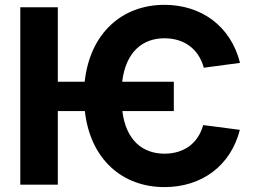

<svg xmlns="http://www.w3.org/2000/svg" viewBox="-20 -757 1049 787"><path d="M692.5 -421.9H480.8C495.7 -544.4 564.3 -600.1 654.1 -600.1C731.2 -600.1 793.3 -560 815.3 -479.4L963.8 -499.3C925.8 -651.6 803.3 -737.2 654.1 -737.2C480.5 -737.2 348.7 -621.1 327.1 -421.9H217V-727.3H63.2V0H217V-301.8H327.8C349.8 -104.4 481.2 9.9 654.1 9.9C807.5 9.9 925.8 -78.1 963.1 -224.8L812.9 -244.3C790.5 -164.8 729.4 -127.1 654.1 -127.1C564.6 -127.1 496.1 -182.2 481.5 -301.8H692.5Z"/></svg>

Font: Margiela Sans
Style: Bold
Weight: 700
Designer: Stefan Endress, Andreas Faust
Version: Version 1.100;FEAKit 1.0